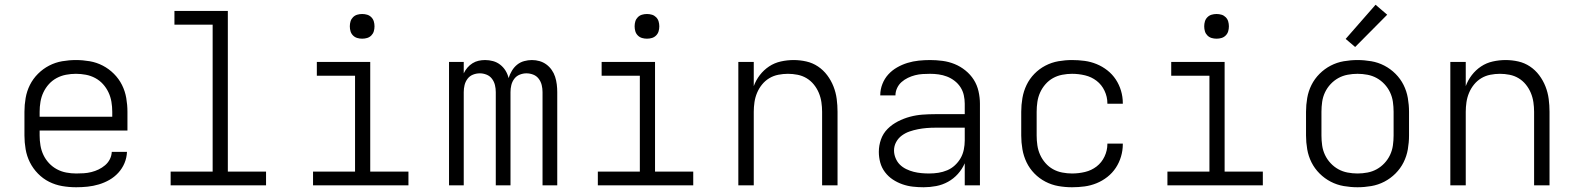

<svg xmlns="http://www.w3.org/2000/svg" viewBox="-20 -781 6640 809"><path d="M301 8Q271 8 242 3Q213 -2 187 -15Q161 -28 140 -49.5Q119 -71 106 -97Q93 -123 88 -152Q83 -181 83 -210V-310Q83 -339 88 -368Q93 -397 106 -423Q119 -449 140 -470Q161 -491 187 -504.5Q213 -518 242 -523Q271 -528 300 -528Q329 -528 358 -523Q387 -518 413 -504.5Q439 -491 460 -470Q481 -449 494 -423Q507 -397 512 -368Q517 -339 517 -310V-231H147V-210Q147 -189 150.5 -168Q154 -147 163 -128Q172 -109 186.5 -93.5Q201 -78 219.5 -68Q238 -58 259 -54Q280 -50 301 -50Q317 -50 333 -51Q349 -52 365 -56Q381 -60 395.5 -67Q410 -74 422.5 -84.5Q435 -95 442.5 -109.5Q450 -124 451 -141H515Q514 -116 504.5 -93.5Q495 -71 478.5 -53Q462 -35 441 -23Q420 -11 396.5 -4Q373 3 349 5.5Q325 8 301 8ZM147 -289H453V-310Q453 -331 449.5 -352Q446 -373 437 -392Q428 -411 414 -426.5Q400 -442 381.5 -452Q363 -462 342 -466Q321 -470 300 -470Q279 -470 258 -466Q237 -462 218.5 -452Q200 -442 186 -426.5Q172 -411 163 -392Q154 -373 150.5 -352Q147 -331 147 -310Z M699 0V-58H876V-677H715V-735H940V-58H1101V0Z M1299 0V-58H1476V-462H1315V-520H1540V-58H1701V0ZM1506 -618Q1495 -618 1485 -621Q1475 -624 1467.5 -631.5Q1460 -639 1457 -649Q1454 -659 1454 -670Q1454 -681 1457 -691Q1460 -701 1467.5 -708.5Q1475 -716 1485 -719Q1495 -722 1506 -722Q1517 -722 1527 -719Q1537 -716 1544.5 -708.5Q1552 -701 1555 -691Q1558 -681 1558 -670Q1558 -659 1555 -649Q1552 -639 1544.5 -631.5Q1537 -624 1527 -621Q1517 -618 1506 -618Z M1872 0V-520H1934V-472Q1940 -485 1949.5 -496Q1959 -507 1971 -514.5Q1983 -522 1996.5 -525Q2010 -528 2024 -528Q2041 -528 2057.5 -523.5Q2074 -519 2087.5 -508.5Q2101 -498 2110 -483.5Q2119 -469 2123 -452Q2128 -468 2137 -483Q2146 -498 2159 -508.5Q2172 -519 2188.5 -523.5Q2205 -528 2221 -528Q2238 -528 2253.5 -523.5Q2269 -519 2282 -509.5Q2295 -500 2304.5 -486.5Q2314 -473 2319 -457.5Q2324 -442 2326 -425.5Q2328 -409 2328 -393V0H2266V-393Q2266 -408 2262.5 -422.5Q2259 -437 2250 -449Q2241 -461 2227 -466.5Q2213 -472 2198 -472Q2184 -472 2170 -466.5Q2156 -461 2147 -449Q2138 -437 2134.5 -422.5Q2131 -408 2131 -393V0H2069V-393Q2069 -408 2065.5 -422.5Q2062 -437 2053 -449Q2044 -461 2030 -466.5Q2016 -472 2002 -472Q1987 -472 1973 -466.5Q1959 -461 1950 -449Q1941 -437 1937.5 -422.5Q1934 -408 1934 -393V0Z M2499 0V-58H2676V-462H2515V-520H2740V-58H2901V0ZM2706 -618Q2695 -618 2685 -621Q2675 -624 2667.5 -631.5Q2660 -639 2657 -649Q2654 -659 2654 -670Q2654 -681 2657 -691Q2660 -701 2667.5 -708.5Q2675 -716 2685 -719Q2695 -722 2706 -722Q2717 -722 2727 -719Q2737 -716 2744.5 -708.5Q2752 -701 2755 -691Q2758 -681 2758 -670Q2758 -659 2755 -649Q2752 -639 2744.5 -631.5Q2737 -624 2727 -621Q2717 -618 2706 -618Z M3091 0V-520H3156V-418Q3165 -443 3181.5 -464.5Q3198 -486 3220.5 -501Q3243 -516 3270 -522Q3297 -528 3324 -528Q3351 -528 3377.5 -522Q3404 -516 3426.5 -501Q3449 -486 3465.5 -464Q3482 -442 3492 -416.5Q3502 -391 3505.5 -364Q3509 -337 3509 -310V0H3444V-310Q3444 -330 3441 -350.5Q3438 -371 3430 -390Q3422 -409 3409 -425Q3396 -441 3378.5 -451.5Q3361 -462 3340.5 -466Q3320 -470 3300 -470Q3280 -470 3259.5 -466Q3239 -462 3221.5 -451.5Q3204 -441 3191 -425Q3178 -409 3170 -390Q3162 -371 3159 -350.5Q3156 -330 3156 -310V0Z M3872 8Q3849 8 3826.5 5.5Q3804 3 3782.5 -4.5Q3761 -12 3742 -24.5Q3723 -37 3709 -55.5Q3695 -74 3689 -96Q3683 -118 3683 -141Q3683 -168 3692 -193.5Q3701 -219 3720 -238Q3739 -257 3763.5 -269.5Q3788 -282 3814 -289Q3840 -296 3867 -298Q3894 -300 3921 -300H4045V-344Q4045 -362 4041 -380Q4037 -398 4027 -413.5Q4017 -429 4002 -440.5Q3987 -452 3970 -458.5Q3953 -465 3935 -467.5Q3917 -470 3899 -470Q3883 -470 3867 -469Q3851 -468 3835.5 -464Q3820 -460 3805.5 -453Q3791 -446 3779 -435.5Q3767 -425 3760 -410Q3753 -395 3753 -379H3689V-380Q3689 -404 3698 -427Q3707 -450 3723 -467.5Q3739 -485 3760 -497Q3781 -509 3804 -516Q3827 -523 3851 -525.5Q3875 -528 3899 -528Q3925 -528 3951.5 -524.5Q3978 -521 4002.5 -511Q4027 -501 4048 -484Q4069 -467 4083 -445Q4097 -423 4103 -396.5Q4109 -370 4109 -344V0H4045V-93Q4034 -68 4016 -48Q3998 -28 3974.5 -15Q3951 -2 3924.5 3Q3898 8 3872 8ZM3895 -50Q3915 -50 3934 -53Q3953 -56 3971 -63.5Q3989 -71 4003.5 -84.5Q4018 -98 4027.5 -114.5Q4037 -131 4041 -150.5Q4045 -170 4045 -189V-243H3921Q3902 -243 3884 -241.5Q3866 -240 3848 -236.5Q3830 -233 3812.5 -227Q3795 -221 3780 -210Q3765 -199 3756 -182.5Q3747 -166 3747 -147Q3747 -131 3753.5 -115Q3760 -99 3771.5 -87.5Q3783 -76 3798.5 -68.5Q3814 -61 3830 -57Q3846 -53 3862.5 -51.5Q3879 -50 3895 -50Z M4497 8Q4468 8 4439.5 3Q4411 -2 4385 -15.5Q4359 -29 4338.5 -50Q4318 -71 4305.5 -97Q4293 -123 4288 -152Q4283 -181 4283 -210V-310Q4283 -339 4288 -368Q4293 -397 4305.5 -423Q4318 -449 4338.5 -470Q4359 -491 4385 -504.5Q4411 -518 4439.5 -523Q4468 -528 4497 -528Q4524 -528 4550 -524.5Q4576 -521 4600.5 -511Q4625 -501 4646 -484.5Q4667 -468 4681.5 -446Q4696 -424 4703.5 -398.5Q4711 -373 4711 -347V-344H4646V-346Q4646 -373 4634 -398.5Q4622 -424 4600.5 -440.5Q4579 -457 4552 -463.5Q4525 -470 4497 -470Q4477 -470 4456 -466Q4435 -462 4417 -452Q4399 -442 4385 -426Q4371 -410 4362.5 -391Q4354 -372 4351 -351.5Q4348 -331 4348 -310V-210Q4348 -189 4351 -168.5Q4354 -148 4362.5 -129Q4371 -110 4385 -94Q4399 -78 4417 -68Q4435 -58 4456 -54Q4477 -50 4497 -50Q4525 -50 4552 -56.5Q4579 -63 4600.5 -79.5Q4622 -96 4634 -121.5Q4646 -147 4646 -174V-176H4711V-173Q4711 -147 4703.5 -121.5Q4696 -96 4681.5 -74Q4667 -52 4646 -35.5Q4625 -19 4600.5 -9Q4576 1 4550 4.5Q4524 8 4497 8Z M4899 0V-58H5076V-462H4915V-520H5140V-58H5301V0ZM5106 -618Q5095 -618 5085 -621Q5075 -624 5067.5 -631.5Q5060 -639 5057 -649Q5054 -659 5054 -670Q5054 -681 5057 -691Q5060 -701 5067.5 -708.5Q5075 -716 5085 -719Q5095 -722 5106 -722Q5117 -722 5127 -719Q5137 -716 5144.5 -708.5Q5152 -701 5155 -691Q5158 -681 5158 -670Q5158 -659 5155 -649Q5152 -639 5144.5 -631.5Q5137 -624 5127 -621Q5117 -618 5106 -618Z M5700 8Q5671 8 5642 3Q5613 -2 5587 -15.5Q5561 -29 5540 -50Q5519 -71 5506 -97Q5493 -123 5488 -152Q5483 -181 5483 -210V-310Q5483 -339 5488 -368Q5493 -397 5506 -423Q5519 -449 5540 -470Q5561 -491 5587 -504.5Q5613 -518 5642 -523Q5671 -528 5700 -528Q5729 -528 5758 -523Q5787 -518 5813 -504.5Q5839 -491 5860 -470Q5881 -449 5894 -423Q5907 -397 5912 -368Q5917 -339 5917 -310V-210Q5917 -181 5912 -152Q5907 -123 5894 -97Q5881 -71 5860 -50Q5839 -29 5813 -15.5Q5787 -2 5758 3Q5729 8 5700 8ZM5700 -50Q5721 -50 5742 -54Q5763 -58 5781 -68Q5799 -78 5813.5 -93.5Q5828 -109 5837 -128Q5846 -147 5849 -168Q5852 -189 5852 -210V-310Q5852 -331 5849 -352Q5846 -373 5837 -392Q5828 -411 5813.5 -426.5Q5799 -442 5781 -452Q5763 -462 5742 -466Q5721 -470 5700 -470Q5679 -470 5658 -466Q5637 -462 5619 -452Q5601 -442 5586.5 -426.5Q5572 -411 5563 -392Q5554 -373 5551 -352Q5548 -331 5548 -310V-210Q5548 -189 5551 -168Q5554 -147 5563 -128Q5572 -109 5586.5 -93.5Q5601 -78 5619 -68Q5637 -58 5658 -54Q5679 -50 5700 -50ZM5690 -583 5650 -617 5776 -761 5825 -719Z M6091 0V-520H6156V-418Q6165 -443 6181.5 -464.5Q6198 -486 6220.5 -501Q6243 -516 6270 -522Q6297 -528 6324 -528Q6351 -528 6377.5 -522Q6404 -516 6426.5 -501Q6449 -486 6465.5 -464Q6482 -442 6492 -416.5Q6502 -391 6505.5 -364Q6509 -337 6509 -310V0H6444V-310Q6444 -330 6441 -350.5Q6438 -371 6430 -390Q6422 -409 6409 -425Q6396 -441 6378.5 -451.5Q6361 -462 6340.5 -466Q6320 -470 6300 -470Q6280 -470 6259.5 -466Q6239 -462 6221.5 -451.5Q6204 -441 6191 -425Q6178 -409 6170 -390Q6162 -371 6159 -350.5Q6156 -330 6156 -310V0Z"/></svg>

Font: Iosevka Light Extended
Style: Regular
Weight: 300
Width: 7
Monospace: yes
Designer: Belleve Invis
Foundry: Belleve Invis
Version: Version 32.5.0; ttfautohint (v1.8.4)